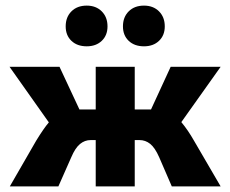

<svg xmlns="http://www.w3.org/2000/svg" viewBox="-20 -664 820 684"><path d="M671 -163 766 0H592L547 -104Q532 -138 515 -151.5Q498 -165 477 -165H460V0H321V-165H303Q282 -165 265 -151Q248 -137 234 -104L188 0H15L109 -163Q136 -207 154 -228L14 -426H192L263 -274H321V-426H460V-274H518L588 -426H766L626 -229Q650 -200 671 -163ZM214 -570Q214 -603 234.5 -623.5Q255 -644 289 -644Q322 -644 342.5 -623.5Q363 -603 363 -570Q363 -538 342.5 -518.5Q322 -499 289 -499Q255 -499 234.5 -518.5Q214 -538 214 -570ZM418 -570Q418 -603 438.5 -623.5Q459 -644 493 -644Q526 -644 546.5 -623.5Q567 -603 567 -570Q567 -538 546.5 -518.5Q526 -499 493 -499Q459 -499 438.5 -518.5Q418 -538 418 -570Z"/></svg>

Font: Ysabeau Ultrabold
Style: Regular
Weight: 800
Designer: Christian Thalmann (Catharsis Fonts)
Version: Version 0.003